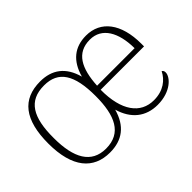

<svg xmlns="http://www.w3.org/2000/svg" viewBox="-96 -799 1064 1064"><g transform="rotate(-45 436.0 -266.5)"><path d="M270 10C367 10 430 -38 458 -138C486 -42 551 10 644 10C748 10 802 -51 802 -86C802 -97 798 -103 791 -107C768 -61 722 -23 647 -23C543 -23 478 -109 479 -273H819V-294C819 -452 748 -543 634 -543C544 -543 484 -495 457 -398C430 -497 367 -543 274 -543C135 -543 63 -454 63 -267C63 -79 141 10 270 10ZM270 -21C155 -21 106 -111 106 -267C105 -431 153 -512 274 -512C386 -512 435 -436 435 -268C435 -116 392 -21 270 -21ZM775 -303H481C488 -432 529 -512 633 -512C727 -512 774 -427 775 -303Z"/></g></svg>

Font: Noto Serif Ethiopic ExtraLight
Style: Regular
Weight: 200
Designer: Monotype Design Team
Foundry: Monotype Imaging Inc.
Version: Version 2.102